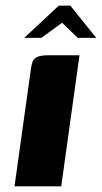

<svg xmlns="http://www.w3.org/2000/svg" viewBox="-20 -654 358 674"><path d="M31 0Q45 -102 59.5 -204.5Q74 -307 88 -408Q90 -425 94 -436.5Q98 -448 110.5 -454Q123 -460 149 -460H259L195 0ZM65 -521 186 -634H227L318 -521H253L198 -574L125 -521Z"/></svg>

Font: Genos
Style: Bold Italic
Weight: 700
Italic angle: -8°
Version: Version 1.010